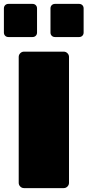

<svg xmlns="http://www.w3.org/2000/svg" viewBox="-41 -965 449 985"><path d="M82 0Q71 0 63 -8Q55 -16 55 -27V-673Q55 -684 63 -692Q71 -700 82 -700H286Q297 -700 305 -692Q313 -684 313 -673V-27Q313 -16 305 -8Q297 0 286 0ZM241 -775Q231 -775 224.5 -781.5Q218 -788 218 -798V-922Q218 -932 224.5 -938.5Q231 -945 241 -945H365Q375 -945 381.5 -938.5Q388 -932 388 -922V-798Q388 -788 381.5 -781.5Q375 -775 365 -775ZM2 -775Q-8 -775 -14.5 -781.5Q-21 -788 -21 -798V-922Q-21 -932 -14.5 -938.5Q-8 -945 2 -945H126Q136 -945 142.5 -938.5Q149 -932 149 -922V-798Q149 -788 142.5 -781.5Q136 -775 126 -775Z"/></svg>

Font: Rubik Light Black
Style: Regular
Weight: 900
Version: Version 2.104